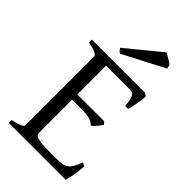

<svg xmlns="http://www.w3.org/2000/svg" viewBox="-254 -924 1004 1004"><g transform="rotate(45 248.0 -422.0)"><path d="M180.7 -667.5Q172.4 -670.9 168.7 -675.5Q165 -680.2 158.7 -689.5L347.7 -844.2Q352.5 -841.3 360.8 -836.7Q369.1 -832 377.9 -826.9Q386.7 -821.8 394 -816.9Q401.4 -812 405.3 -808.1L409.7 -786.1ZM465.8 -119.1Q461.9 -77.1 455.8 -45.7Q449.7 -14.2 445.8 0H24.4V-21Q57.6 -27.8 76.4 -35.9Q95.2 -43.9 95.2 -50.8V-564Q95.2 -569.8 77.4 -578.6Q59.6 -587.4 24.4 -594.2V-615.2H418L434.1 -603Q433.1 -590.3 431.2 -575.2Q429.2 -560.1 426.3 -544.9Q423.3 -529.8 420.2 -516.1Q417 -502.4 414.1 -493.2H392.1Q391.1 -515.6 387.9 -530.8Q384.8 -545.9 379.9 -554.9Q375 -564 367.9 -567.6Q360.8 -571.3 352.1 -571.3H173.3V-358.9H371.1L383.8 -345.2Q379.9 -338.4 374.3 -330.8Q368.7 -323.2 362.5 -316.2Q356.4 -309.1 350.3 -303Q344.2 -296.9 338.9 -293Q331.5 -300.3 323 -305.2Q314.5 -310.1 303.5 -313.5Q292.5 -316.9 277.6 -318.4Q262.7 -319.8 242.2 -319.8H173.3V-75.2Q173.3 -67.9 176.8 -62.3Q180.2 -56.6 190.9 -52.5Q201.7 -48.3 221.2 -46.1Q240.7 -43.9 272.9 -43.9H335.9Q358.4 -43.9 374.3 -46.4Q390.1 -48.8 402.3 -57.4Q414.6 -65.9 424.6 -82.5Q434.6 -99.1 444.8 -127.9L465.8 -119.1Z"/></g></svg>

Font: GentiumAlt
Style: Regular
Weight: 400
Designer: J. Victor Gaultney
Version: Version 1.02; 2005; OFL release